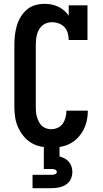

<svg xmlns="http://www.w3.org/2000/svg" viewBox="-20 -763 540 1003"><path d="M247 8Q220 8 193 2.5Q166 -3 143 -17Q120 -31 102.5 -52.5Q85 -74 74 -99Q63 -124 59 -151Q55 -178 55 -205V-530Q55 -555 58 -580Q61 -605 68 -629Q75 -653 88 -674.5Q101 -696 120 -712.5Q139 -729 163.5 -736Q188 -743 213 -743Q231 -743 249 -739.5Q267 -736 284 -728Q301 -720 315 -708Q329 -696 339 -681V-735H437V-554H339Q339 -572 334 -590Q329 -608 317 -621Q305 -634 287.5 -640.5Q270 -647 252 -647Q238 -647 225 -643Q212 -639 201.5 -630Q191 -621 184 -609Q177 -597 173.5 -584Q170 -571 168.5 -557.5Q167 -544 167 -530V-205Q167 -192 168 -178.5Q169 -165 173 -152Q177 -139 183 -127Q189 -115 198.5 -106Q208 -97 221 -92.5Q234 -88 247 -88Q265 -88 281.5 -95.5Q298 -103 308 -117.5Q318 -132 322.5 -149.5Q327 -167 327 -185Q327 -185 327 -185Q327 -185 327 -185H439Q439 -185 439 -184.5Q439 -184 439 -184Q439 -159 433.5 -133.5Q428 -108 416.5 -85.5Q405 -63 387 -44Q369 -25 346.5 -13Q324 -1 298.5 3.5Q273 8 247 8ZM150 220V150H250Q254 150 258.5 149.5Q263 149 267 147.5Q271 146 274 142.5Q277 139 277 135Q277 131 274 127.5Q271 124 267 122.5Q263 121 258.5 120.5Q254 120 250 120H209V0H291V54Q305 58 317.5 64.5Q330 71 339.5 82Q349 93 353.5 107Q358 121 358 135Q358 155 349.5 173Q341 191 324.5 201.5Q308 212 288.5 216Q269 220 250 220Z"/></svg>

Font: Iosevka Gothic
Style: Bold
Weight: 700
Monospace: yes
Designer: Belleve Invis
Foundry: Belleve Invis
Version: Version 15.5.1; ttfautohint (v1.8.4)